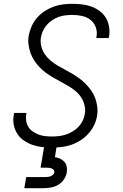

<svg xmlns="http://www.w3.org/2000/svg" viewBox="-20 -763 640 1003"><path d="M251 8Q225 8 198.5 5Q172 2 148.5 -6.5Q125 -15 104.5 -29Q84 -43 70.5 -64Q57 -85 52 -110.5Q47 -136 52 -162Q52 -165 52.5 -167.5Q53 -170 54 -173H118Q118 -171 117.5 -169Q117 -167 117 -166Q114 -148 117 -130.5Q120 -113 129 -99Q138 -85 152 -75.5Q166 -66 182 -60Q198 -54 215.5 -52Q233 -50 251 -50Q269 -50 287.5 -52Q306 -54 324 -60Q342 -66 359 -76Q376 -86 389.5 -100Q403 -114 411.5 -131.5Q420 -149 423 -167Q427 -191 421.5 -213.5Q416 -236 403.5 -255Q391 -274 374 -288Q357 -302 337.5 -313.5Q318 -325 298 -335.5Q278 -346 258.5 -357.5Q239 -369 221 -382Q203 -395 187.5 -411Q172 -427 159.5 -446Q147 -465 139.5 -486Q132 -507 129 -530.5Q126 -554 130 -578Q135 -602 145.5 -626Q156 -650 173.5 -670Q191 -690 213 -704.5Q235 -719 259.5 -728Q284 -737 309 -740Q334 -743 358 -743Q384 -743 409.5 -740Q435 -737 458 -728.5Q481 -720 500.5 -705.5Q520 -691 532.5 -670.5Q545 -650 549.5 -624.5Q554 -599 550 -574Q549 -571 548.5 -568.5Q548 -566 548 -564H483Q484 -565 484 -567Q484 -569 484 -571Q489 -596 480.5 -620Q472 -644 453 -659Q434 -674 409 -679.5Q384 -685 358 -685Q341 -685 323 -683Q305 -681 287.5 -675Q270 -669 254 -658.5Q238 -648 225.5 -634Q213 -620 205 -603Q197 -586 194 -569Q190 -545 195.5 -522Q201 -499 213.5 -480.5Q226 -462 243 -447.5Q260 -433 279.5 -421.5Q299 -410 319 -399.5Q339 -389 358 -377.5Q377 -366 395 -353Q413 -340 428.5 -324Q444 -308 457 -289.5Q470 -271 477.5 -250Q485 -229 488 -205.5Q491 -182 487 -158Q483 -132 471 -108Q459 -84 441 -64Q423 -44 400 -29.5Q377 -15 352 -6.5Q327 2 301.5 5Q276 8 251 8ZM107 220 117 162H217Q224 162 231 161Q238 160 244.5 157.5Q251 155 256.5 150Q262 145 264 138Q264 138 264 138Q264 138 264 138Q265 131 261 125.5Q257 120 251 117.5Q245 115 238.5 114Q232 113 225 113H192L211 0H276L267 58Q281 60 294 66Q307 72 316.5 82.5Q326 93 328.5 107.5Q331 122 329 137Q326 156 314 174Q302 192 284 202.5Q266 213 246.5 216.5Q227 220 207 220Z"/></svg>

Font: Iosevka Curly Light Extended
Style: Italic
Weight: 300
Width: 7
Italic angle: -9°
Monospace: yes
Designer: Belleve Invis
Foundry: Belleve Invis
Version: Version 11.1.0; ttfautohint (v1.8.3)